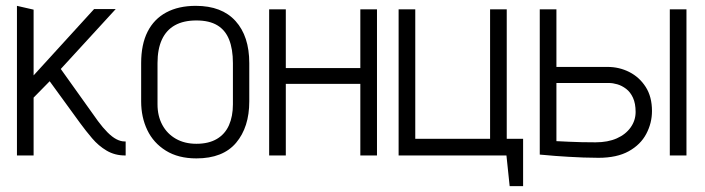

<svg xmlns="http://www.w3.org/2000/svg" viewBox="-20 -532 2413 657"><path d="M315 -118 188 -296 376 -501H302L95 -274V-499L38 -512V0H95V-198L150 -254L254 -111Q273 -85 295 -59Q317 -33 345 -16.5Q373 0 408 0H410V-48H406Q393 -48 378.5 -55.5Q364 -63 348 -79Q332 -95 315 -118Z M833 -185V-316Q833 -408 786 -460Q739 -512 650 -512Q591 -512 549 -489.5Q507 -467 485 -423.5Q463 -380 463 -316V-185Q463 -131 484 -87Q505 -43 547.5 -16.5Q590 10 652 10Q743 10 788 -43.5Q833 -97 833 -185ZM777 -316V-175Q777 -134 763.5 -103.5Q750 -73 722 -56.5Q694 -40 652 -40Q612 -40 582 -57Q552 -74 535.5 -104.5Q519 -135 519 -175V-316Q519 -364 534 -396.5Q549 -429 578.5 -445.5Q608 -462 652 -462Q696 -462 723.5 -445.5Q751 -429 764 -396.5Q777 -364 777 -316Z M1213 -299H958V-500H901V0H958V-245H1213V0H1270V-500H1213Z M1714 -500H1657V-57H1401V-500H1344V0H1713L1724 105H1770V-57H1714Z M2272 0H2329V-500H2272ZM2059 -303H1884V-500H1827V-3Q1831 -3 1845 -1.5Q1859 0 1879.5 1.5Q1900 3 1924.5 4.5Q1949 6 1976 7Q2003 8 2028 8Q2091 8 2131.5 -14.5Q2172 -37 2191.5 -74Q2211 -111 2211 -152Q2211 -201 2189.5 -234.5Q2168 -268 2133.5 -285.5Q2099 -303 2059 -303ZM2018 -45Q1994 -45 1970 -45.5Q1946 -46 1926.5 -47Q1907 -48 1895.5 -48.5Q1884 -49 1884 -49V-248H2064Q2077 -248 2092.5 -243.5Q2108 -239 2122.5 -228Q2137 -217 2146 -197.5Q2155 -178 2155 -149Q2155 -120 2138 -96Q2121 -72 2090.5 -58.5Q2060 -45 2018 -45Z"/></svg>

Font: Advent Pro
Style: Regular
Weight: 400
Designer: VivaRado, Andreas Kalpakidis
Foundry: VivaRado, Andreas Kalpakidis
Version: Version 3.000